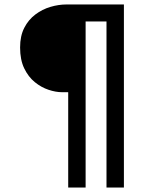

<svg xmlns="http://www.w3.org/2000/svg" viewBox="-20 -720 690 860"><path d="M285.5 120V-307H258Q230 -307 197.5 -317.8Q165 -328.5 136 -352Q107 -375.5 88.5 -413.8Q70 -452 70 -507.5Q70 -559 88.8 -595.5Q107.5 -632 138.5 -655.2Q169.5 -678.5 206 -689.2Q242.5 -700 278 -700H535V120H457V-624H363.5V120Z"/></svg>

Font: Trispace
Style: Regular
Weight: 400
Designer: Tyler Finck
Foundry: Etcetera Type Company
Version: Version 1.210; ttfautohint (v1.8.3)